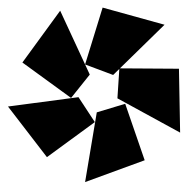

<svg xmlns="http://www.w3.org/2000/svg" viewBox="-34 -846 482 493"><g transform="rotate(90 207.5 -600.0)"><path d="M122 -416 -11 -513 153 -589 213 -541ZM127 -577 -19 -622 25 -781 154 -649ZM235 -379 211 -560 275 -602 365 -479ZM214 -660 137 -665 138 -818 302 -821ZM429 -577 250 -607 228 -680 373 -730Z"/></g></svg>

Font: Eczar ExtraBold
Style: Regular
Weight: 800
Designer: Vaibhav Singh
Foundry: Rosetta Type Foundry
Version: Version 2.000